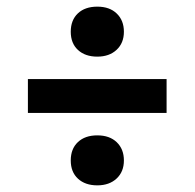

<svg xmlns="http://www.w3.org/2000/svg" viewBox="-20 -669 586 578"><path d="M273 -498.5Q236.5 -498.5 214.8 -518.5Q193 -538.5 193 -573.5Q193 -608.5 214.5 -628.8Q236 -649 273 -649Q310 -649 331.5 -628.2Q353 -607.5 353 -573.5Q353 -539.5 331 -519Q309 -498.5 273 -498.5ZM64 -329V-431H481.5V-329ZM273 -111Q236.5 -111 214.8 -131Q193 -151 193 -186Q193 -221 214.5 -241.2Q236 -261.5 273 -261.5Q310 -261.5 331.5 -240.8Q353 -220 353 -186Q353 -152 331 -131.5Q309 -111 273 -111Z"/></svg>

Font: Encode Sans SmBold
Style: Regular
Weight: 600
Designer: Multiple Designers
Foundry: Impallari Type
Version: Version 3.002; ttfautohint (v1.8.3) -l 8 -r 50 -G 200 -x 14 